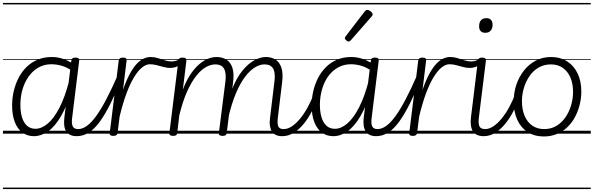

<svg xmlns="http://www.w3.org/2000/svg" viewBox="-20 -905 4020 1300"><path d="M210 17Q165 17 131.5 -7.5Q98 -32 80 -79Q62 -126 62 -191Q62 -240 73 -287.5Q84 -335 105.5 -377Q127 -419 159.5 -451Q192 -483 235 -501Q278 -519 331 -519Q369 -519 405.5 -507Q442 -495 478 -471L473 -422Q431 -451 395.5 -460.5Q360 -470 329 -470Q289 -470 256 -455.5Q223 -441 197.5 -415Q172 -389 154 -354Q136 -319 127 -278.5Q118 -238 118 -194Q118 -149 128.5 -112.5Q139 -76 162 -54.5Q185 -33 220 -33Q261 -33 303 -68Q345 -103 382.5 -175.5Q420 -248 449 -360L468 -308Q436 -193 394.5 -121Q353 -49 306 -16Q259 17 210 17ZM499 17Q475 17 457 9Q439 1 428.5 -15Q418 -31 415 -55Q412 -79 416 -111L463 -495Q465 -506 471.5 -510.5Q478 -515 491 -515Q506 -515 512 -509.5Q518 -504 516 -493L469 -112Q463 -70 472 -50.5Q481 -31 509 -31Q518 -31 522.5 -23.5Q527 -16 526 -7Q525 2 518.5 9.5Q512 17 499 17ZM0 365H622V375H0ZM0 -20H622V0H0ZM0 -505H622V-500H0ZM0 -885H622V-875H0Z M499 17Q489 17 483.5 9.5Q478 2 479 -7Q480 -16 487.5 -23.5Q495 -31 509 -31Q538 -31 568 -52.5Q598 -74 630.5 -118.5Q663 -163 700 -233.5Q737 -304 780 -402Q785 -412 793.5 -412Q802 -412 808.5 -405.5Q815 -399 811 -389Q768 -284 730 -207.5Q692 -131 656 -81.5Q620 -32 581.5 -7.5Q543 17 499 17ZM623 365V375ZM623 -20V0ZM623 -505V-500ZM623 -885V-875Z M747 15Q734 15 727.5 10.5Q721 6 723 -5L784 -496Q786 -506 792.5 -510.5Q799 -515 812 -515Q827 -515 833 -510Q839 -505 837 -494L813 -297Q836 -363 859.5 -406Q883 -449 907 -474Q931 -499 954.5 -509Q978 -519 1000 -519Q1011 -519 1016 -511.5Q1021 -504 1020 -494Q1019 -484 1012.5 -477Q1006 -470 995 -470Q970 -470 943 -449Q916 -428 889 -384.5Q862 -341 837 -274.5Q812 -208 790 -116L776 -4Q774 6 767.5 10.5Q761 15 747 15ZM622 365H1026V375H622ZM622 -20H1026V0H622ZM622 -505H1026V-500H622ZM622 -885H1026V-875H622Z M1133 -445Q1110 -445 1086.5 -451.5Q1063 -458 1040.5 -464Q1018 -470 994 -470Q984 -470 979 -477Q974 -484 974.5 -494Q975 -504 981.5 -511.5Q988 -519 1000 -519Q1026 -519 1049.5 -511.5Q1073 -504 1096 -496.5Q1119 -489 1142 -489Q1155 -489 1168 -492.5Q1181 -496 1194 -503Q1202 -508 1208.5 -502.5Q1215 -497 1216.5 -488Q1218 -479 1210 -472Q1189 -457 1170 -451Q1151 -445 1133 -445ZM1026 365V375ZM1026 -20V0ZM1026 -505V-500ZM1026 -885V-875Z M1890 17Q1866 17 1848.5 9Q1831 1 1821 -15Q1811 -31 1807.5 -55.5Q1804 -80 1809 -112L1837 -344Q1843 -385 1838.5 -413Q1834 -441 1817.5 -455Q1801 -469 1770 -469Q1740 -469 1706.5 -449Q1673 -429 1640 -386Q1607 -343 1577.5 -273.5Q1548 -204 1525 -105H1502Q1519 -219 1550 -298Q1581 -377 1621 -426Q1661 -475 1702.5 -497Q1744 -519 1779 -519Q1818 -519 1845.5 -501.5Q1873 -484 1885.5 -446Q1898 -408 1890 -346L1862 -114Q1856 -71 1863.5 -51Q1871 -31 1900 -31Q1909 -31 1913.5 -23.5Q1918 -16 1917 -7Q1916 2 1909.5 9.5Q1903 17 1890 17ZM1152 15Q1139 15 1132 10.5Q1125 6 1127 -5L1188 -496Q1190 -506 1196 -510.5Q1202 -515 1215 -515Q1231 -515 1237 -510Q1243 -505 1242 -494L1218 -298Q1242 -361 1271 -403.5Q1300 -446 1330.5 -471.5Q1361 -497 1390.5 -508Q1420 -519 1446 -519Q1485 -519 1513 -501.5Q1541 -484 1553.5 -446Q1566 -408 1558 -346L1515 -4Q1514 6 1507.5 10.5Q1501 15 1487 15Q1474 15 1467 10.5Q1460 6 1462 -5L1505 -344Q1511 -385 1506 -413Q1501 -441 1484.5 -455Q1468 -469 1437 -469Q1407 -469 1374 -450.5Q1341 -432 1308.5 -391Q1276 -350 1246.5 -284.5Q1217 -219 1194 -124L1180 -4Q1179 6 1172.5 10.5Q1166 15 1152 15ZM1026 365H2015V375H1026ZM1026 -20H2015V0H1026ZM1026 -505H2015V-500H1026ZM1026 -885H2015V-875H1026Z M1891 17Q1881 17 1875.5 9.5Q1870 2 1871 -7Q1872 -16 1879.5 -23.5Q1887 -31 1901 -31Q1928 -31 1956 -49.5Q1984 -68 2011.5 -101Q2039 -134 2063 -178Q2087 -222 2107 -274Q2111 -284 2119 -285Q2127 -286 2134 -280.5Q2141 -275 2138 -265Q2120 -208 2094.5 -157Q2069 -106 2037 -67Q2005 -28 1968.5 -5.5Q1932 17 1891 17ZM2015 365V375ZM2015 -20V0ZM2015 -505V-500ZM2015 -885V-875Z M2237 17Q2192 17 2159 -7.5Q2126 -32 2108 -79Q2090 -126 2090 -191Q2090 -240 2101 -287.5Q2112 -335 2133.5 -377Q2155 -419 2187.5 -451Q2220 -483 2262.5 -501Q2305 -519 2358 -519Q2396 -519 2433 -507Q2470 -495 2505 -471L2500 -422Q2459 -451 2423.5 -460.5Q2388 -470 2357 -470Q2317 -470 2284 -455.5Q2251 -441 2225 -415Q2199 -389 2181.5 -354Q2164 -319 2155 -278.5Q2146 -238 2146 -194Q2146 -149 2156.5 -112.5Q2167 -76 2189.5 -54.5Q2212 -33 2248 -33Q2289 -33 2330.5 -68Q2372 -103 2410 -175.5Q2448 -248 2477 -360L2496 -308Q2464 -193 2422 -121Q2380 -49 2333 -16Q2286 17 2237 17ZM2527 17Q2503 17 2485 9Q2467 1 2456.5 -15Q2446 -31 2442.5 -55Q2439 -79 2443 -111L2491 -495Q2492 -506 2499 -510.5Q2506 -515 2519 -515Q2534 -515 2540 -509.5Q2546 -504 2544 -493L2497 -112Q2491 -70 2499.5 -50.5Q2508 -31 2537 -31Q2546 -31 2550.5 -23.5Q2555 -16 2554 -7Q2553 2 2546.5 9.5Q2540 17 2527 17ZM2015 365H2650V375H2015ZM2015 -20H2650V0H2015ZM2015 -505H2650V-500H2015ZM2015 -885H2650V-875H2015Z M2526 17Q2516 17 2510.5 9.5Q2505 2 2506 -7Q2507 -16 2514.5 -23.5Q2522 -31 2536 -31Q2565 -31 2595 -52.5Q2625 -74 2657.5 -118.5Q2690 -163 2727 -233.5Q2764 -304 2807 -402Q2812 -412 2820.5 -412Q2829 -412 2835.5 -405.5Q2842 -399 2838 -389Q2795 -284 2757 -207.5Q2719 -131 2683 -81.5Q2647 -32 2608.5 -7.5Q2570 17 2526 17ZM2650 365V375ZM2650 -20V0ZM2650 -505V-500ZM2650 -885V-875Z M2340 -624Q2334 -624 2324.5 -631.5Q2315 -639 2315 -647Q2315 -650 2316.5 -653Q2318 -656 2321 -660L2449 -827Q2454 -833 2458 -835.5Q2462 -838 2468 -838Q2474 -838 2482.5 -833Q2491 -828 2497 -821Q2503 -814 2503 -808Q2503 -803 2501.5 -800Q2500 -797 2495 -792L2356 -633Q2348 -624 2340 -624Z M2775 15Q2762 15 2755.5 10.5Q2749 6 2751 -5L2812 -496Q2814 -506 2820.5 -510.5Q2827 -515 2840 -515Q2855 -515 2861 -510Q2867 -505 2865 -494L2841 -297Q2864 -363 2887.5 -406Q2911 -449 2935 -474Q2959 -499 2982.5 -509Q3006 -519 3028 -519Q3039 -519 3044 -511.5Q3049 -504 3048 -494Q3047 -484 3040.5 -477Q3034 -470 3023 -470Q2998 -470 2971 -449Q2944 -428 2917 -384.5Q2890 -341 2865 -274.5Q2840 -208 2818 -116L2804 -4Q2802 6 2795.5 10.5Q2789 15 2775 15ZM2650 365H3054V375H2650ZM2650 -20H3054V0H2650ZM2650 -505H3054V-500H2650ZM2650 -885H3054V-875H2650Z M3161 -445Q3138 -445 3114.5 -451.5Q3091 -458 3068.5 -464Q3046 -470 3022 -470Q3012 -470 3007 -477Q3002 -484 3002.5 -494Q3003 -504 3009.5 -511.5Q3016 -519 3028 -519Q3054 -519 3077.5 -511.5Q3101 -504 3124 -496.5Q3147 -489 3170 -489Q3183 -489 3196 -492.5Q3209 -496 3222 -503Q3230 -508 3236.5 -502.5Q3243 -497 3244.5 -488Q3246 -479 3238 -472Q3217 -457 3198 -451Q3179 -445 3161 -445ZM3054 365V375ZM3054 -20V0ZM3054 -505V-500ZM3054 -885V-875Z M3256 17Q3230 17 3211.5 9Q3193 1 3182.5 -15Q3172 -31 3168.5 -55.5Q3165 -80 3169 -112L3216 -496Q3218 -506 3224.5 -510.5Q3231 -515 3244 -515Q3259 -515 3265.5 -509.5Q3272 -504 3270 -494L3223 -114Q3217 -71 3225.5 -51Q3234 -31 3265 -31Q3275 -31 3279.5 -23.5Q3284 -16 3283 -7Q3282 2 3275 9.5Q3268 17 3256 17ZM3266 -683Q3246 -683 3235 -694Q3224 -705 3224 -727Q3224 -752 3236 -767Q3248 -782 3273 -782Q3293 -782 3304 -771Q3315 -760 3315 -737Q3315 -713 3302.5 -698Q3290 -683 3266 -683ZM3054 365H3379V375H3054ZM3054 -20H3379V0H3054ZM3054 -505H3379V-500H3054ZM3054 -885H3379V-875H3054Z M3255 17Q3245 17 3239.5 9.5Q3234 2 3235 -7Q3236 -16 3243.5 -23.5Q3251 -31 3265 -31Q3292 -31 3320 -49.5Q3348 -68 3375.5 -101Q3403 -134 3427 -178Q3451 -222 3471 -274Q3475 -284 3483 -285Q3491 -286 3498 -280.5Q3505 -275 3502 -265Q3484 -208 3458.5 -157Q3433 -106 3401 -67Q3369 -28 3332.5 -5.5Q3296 17 3255 17ZM3379 365V375ZM3379 -20V0ZM3379 -505V-500ZM3379 -885V-875Z M3662 19Q3599 19 3553 -10.5Q3507 -40 3482.5 -93.5Q3458 -147 3458 -218Q3458 -276 3475.5 -329.5Q3493 -383 3526.5 -426Q3560 -469 3606.5 -494Q3653 -519 3713 -519Q3774 -519 3820 -489.5Q3866 -460 3891 -407.5Q3916 -355 3916 -286Q3916 -240 3905 -196Q3894 -152 3873.5 -113Q3853 -74 3822 -44.5Q3791 -15 3751 2Q3711 19 3662 19ZM3664 -31Q3711 -31 3747 -52.5Q3783 -74 3808 -110Q3833 -146 3846.5 -191Q3860 -236 3860 -283Q3860 -339 3842 -380.5Q3824 -422 3790.5 -445.5Q3757 -469 3710 -469Q3664 -469 3627.5 -448Q3591 -427 3566 -391Q3541 -355 3527.5 -310.5Q3514 -266 3514 -219Q3514 -164 3532 -121Q3550 -78 3584 -54.5Q3618 -31 3664 -31ZM3379 365H3980V375H3379ZM3379 -20H3980V0H3379ZM3379 -505H3980V-500H3379ZM3379 -885H3980V-875H3379Z"/></svg>

Font: Playwrite GB S Guides
Style: Italic
Weight: 400
Italic angle: -7.01216°
Designer: Veronika Burian, José Scaglione
Foundry: TypeTogether
Version: Version 1.002